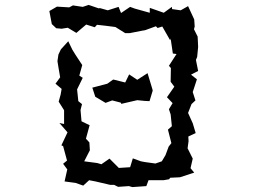

<svg xmlns="http://www.w3.org/2000/svg" viewBox="-20 -735 1040 782"><path d="M417 -394 356 -378 368 -341 410 -316 437 -326 472 -317 474 -312 539 -327 569 -324 589 -323 602 -366 600 -374 581 -437 539 -410 506 -432 490 -399 446 -410 441 -411ZM181 -690 191 -637 209 -620 231 -618 256 -622 291 -601 331 -635 366 -624 375 -634 411 -630 450 -625 490 -600H508L559 -610L571 -612L615 -628L622 -621L641 -627L673 -571L675 -578L684 -517L699 -515L668 -467L676 -458L675 -402L690 -382L660 -339L683 -315L668 -290L675 -269L680 -221L664 -207L678 -152L667 -138L654 -103L639 -78L613 -69L570 -75L554 -78L521 -90L510 -54L464 -51L426 -89L393 -66L376 -71L323 -78L346 -123L344 -155L330 -170L345 -225L312 -241L308 -287L314 -311L299 -323L294 -371L317 -418L303 -427L315 -470L288 -511L275 -532L258 -567L228 -534L218 -513L214 -486L218 -461L225 -420L206 -394L231 -373L227 -350L219 -321L241 -286V-230L222 -234L255 -196L230 -143L237 -140L253 -81L237 -68L254 -45L243 4L288 10L319 21L343 -1L369 4L429 18H445L461 26L505 23L519 27L576 23L585 -1H646L669 -5L673 -11L713 -13L771 -32L756 -50L765 -89L744 -131L748 -160L747 -179L777 -193L765 -233L746 -275L760 -311L776 -326L765 -360L782 -412L758 -431L787 -446L778 -491L783 -503L787 -544L785 -586L770 -616L773 -627L771 -656L746 -710L716 -693L681 -698L680 -707L647 -683L590 -703V-683L529 -700L510 -707L473 -682L463 -707L419 -693L387 -702L382 -701L341 -715L317 -707L277 -713L262 -705L212 -708Z"/></svg>

Font: チョークS
Style: Regular
Weight: 400
Designer: [Stick] Fontworks Inc.
Foundry: [Stick] Fontworks Inc.
Version: Version 1.200;FEAKit 1.0